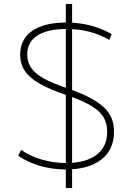

<svg xmlns="http://www.w3.org/2000/svg" viewBox="-20 -855 675 980"><path d="M316 10Q248 10 185 -8Q122 -26 73 -60L88 -90Q133 -58 193 -40.5Q253 -23 316 -23Q418 -23 472.5 -64.5Q527 -106 527 -182Q527 -227 507 -259Q487 -291 440.5 -318Q394 -345 313 -372Q230 -400 179.5 -429.5Q129 -459 106 -494.5Q83 -530 83 -576Q83 -655 144.5 -697.5Q206 -740 318 -740Q383 -740 441 -725Q499 -710 550 -681L538 -651Q488 -680 434.5 -693.5Q381 -707 319 -707Q222 -707 170.5 -673.5Q119 -640 119 -576Q119 -539 138.5 -509.5Q158 -480 202.5 -455Q247 -430 322 -405Q411 -374 463 -342.5Q515 -311 538.5 -273Q562 -235 562 -183Q562 -91 497 -40.5Q432 10 316 10ZM316 105V-7H348V105ZM316 -7V-383H348V-7ZM316 -383V-723H348V-383ZM316 -723V-835H348V-723Z"/></svg>

Font: M PLUS 2 ExtraLight
Style: Regular
Weight: 250
Designer: Coji Morishita
Foundry: UNDERFOREST DESIGN
Version: Version 1.001